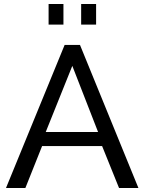

<svg xmlns="http://www.w3.org/2000/svg" viewBox="-20 -933 717 953"><path d="M221.2 -811V-913.1H294.9V-811ZM382.8 -811V-913.1H457V-811ZM300.8 -710H377L667 0H570.8L486.8 -208H189L106 0H9.8ZM466.8 -277.8 338.9 -606 207 -277.8Z"/></svg>

Font: Rawline Medium
Style: Regular
Weight: 500
Designer: Matt McInerney, Pablo Impallari, Rodrigo Fuenzalida
Foundry: Matt McInerney, Pablo Impallari, Rodrigo Fuenzalida
Version: Version 4.020;PS 004.020;hotconv 1.0.88;makeotf.lib2.5.64775